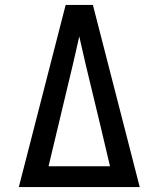

<svg xmlns="http://www.w3.org/2000/svg" viewBox="-20 -755 640 775"><path d="M56 0 182 -490 245 -735H355L418 -490L544 0ZM176 -84H424L386 -245L327 -490Q320 -519 313.5 -548.5Q307 -578 300 -608Q293 -578 286.5 -548.5Q280 -519 273 -490Z"/></svg>

Font: Iosevka Fixed Medium Extended
Style: Regular
Weight: 500
Width: 7
Monospace: yes
Designer: Belleve Invis
Foundry: Belleve Invis
Version: Version 24.1.1; ttfautohint (v1.8.4)